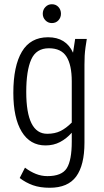

<svg xmlns="http://www.w3.org/2000/svg" viewBox="-20 -694 491 907"><path d="M43 -255Q43 -382 83.5 -450Q124 -518 207 -518Q292 -518 325 -445L335 -510H390L384 -471Q381 -449 380 -431Q379 -413 379 -388V-20Q379 86 340 139.5Q301 193 215 193Q169 193 135.5 181Q102 169 73 147L98 98Q123 117 149.5 127.5Q176 138 204 138Q272 138 295.5 100.5Q319 63 319 -25V-67Q294 -39 263.5 -23Q233 -7 195 -7Q122 -7 82.5 -72Q43 -137 43 -255ZM104 -260Q104 -62 203 -62Q239 -62 265.5 -75Q292 -88 319 -115V-310Q319 -387 294 -426.5Q269 -466 211 -466Q151 -466 127.5 -413Q104 -360 104 -260ZM182 -629Q182 -648 194.5 -661Q207 -674 225 -674Q244 -674 256 -661Q268 -648 268 -629Q268 -611 256 -598Q244 -585 225 -585Q207 -585 194.5 -598Q182 -611 182 -629Z"/></svg>

Font: Radio Canada Condensed Light
Style: Regular
Weight: 300
Width: 3
Designer: Charles Daoud, Etienne Aubert Bonn, Alexandre Saumier Demers, Jacques Le Bailly
Foundry: Radio-Canada
Version: Version 2.104; ttfautohint (v1.8.4.7-5d5b);gftools[0.9.28.de